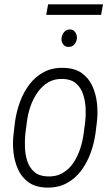

<svg xmlns="http://www.w3.org/2000/svg" viewBox="-20 -850 516 881"><path d="M42.5 -236.8 48.8 -291Q55.2 -336.9 71.3 -381.3Q87.4 -425.8 114.7 -462.2Q142.1 -498.5 181.6 -519.5Q221.2 -540.5 272.9 -538.6Q323.7 -537.1 355.5 -514.4Q387.2 -491.7 403.8 -455.1Q420.4 -418.5 425 -376Q429.7 -333.5 424.8 -291.5L418 -236.8Q411.6 -191.4 395.3 -146.7Q378.9 -102.1 351.6 -65.9Q324.2 -29.8 284.9 -8.8Q245.6 12.2 192.9 10.7Q142.6 9.3 110.8 -13.7Q79.1 -36.6 62.7 -73.2Q46.4 -109.9 41.7 -152.3Q37.1 -194.8 42.5 -236.8ZM103.5 -291.5 96.2 -235.4Q93.3 -206.5 94.5 -173.1Q95.7 -139.6 105.5 -110.1Q115.2 -80.6 137.2 -61.3Q159.2 -42 196.8 -40.5Q237.8 -38.6 267.6 -56.2Q297.4 -73.7 316.9 -103Q336.4 -132.3 347.9 -167.5Q359.4 -202.6 363.8 -236.8L371.1 -292Q374.5 -321.3 372.8 -354.2Q371.1 -387.2 361.3 -417.2Q351.6 -447.3 329.3 -466.8Q307.1 -486.3 269.5 -487.8Q229.5 -489.3 200.4 -471.7Q171.4 -454.1 151.1 -424.3Q130.9 -394.5 119.1 -359.9Q107.4 -325.2 103.5 -291.5ZM262.2 -673.3Q263.2 -689 273.2 -701.7Q283.2 -714.4 299.8 -714.8Q316.4 -715.3 325.2 -702.4Q334 -689.5 333 -673.8Q331.5 -658.7 321.5 -646.7Q311.5 -634.8 295.9 -634.8Q279.3 -633.8 270.3 -646Q261.2 -658.2 262.2 -673.3ZM452.6 -830.1 443.8 -781.7H191.9L200.7 -830.1Z"/></svg>

Font: Roboto Condensed Light
Style: Italic
Weight: 300
Italic angle: -12°
Designer: Christian Robertson
Foundry: Google
Version: Version 3.0; 2020